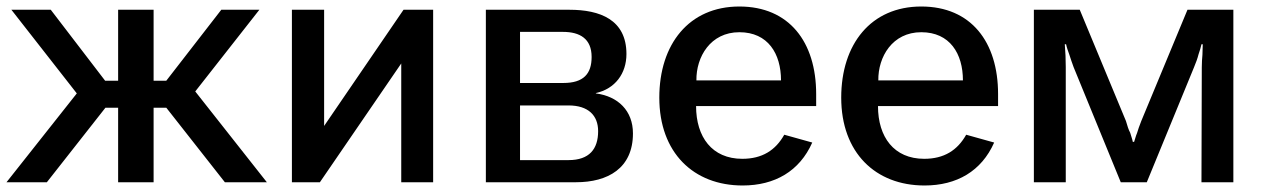

<svg xmlns="http://www.w3.org/2000/svg" viewBox="-34 -560 3880 590"><path d="M110 0 290 -229H329V0H438V-229H477L657 0H786L566 -279L763 -530H646L477 -312H438V-530H329V-312H289L122 -530H1L202 -273L-14 0Z M962 -173V-530H863V0H949L1199 -365V0H1297V-530H1206Z M1459 0H1736C1834 0 1911 -43 1911 -150C1911 -220 1865 -264 1797 -273V-274C1856 -287 1891 -334 1891 -394C1891 -500 1809 -530 1716 -530H1459ZM1564 -68V-236H1713C1774 -236 1804 -205 1804 -157C1804 -102 1777 -68 1713 -68ZM1564 -305V-462H1696C1748 -462 1784 -441 1784 -385C1784 -333 1759 -305 1697 -305Z M2474 -234V-271C2474 -431 2391 -540 2238 -540C2083 -540 1992 -424 1992 -260C1992 -91 2097 10 2248 10C2347 10 2423 -34 2462 -122L2376 -146C2349 -98 2308 -72 2247 -72C2154 -72 2105 -139 2105 -234ZM2106 -313C2105 -385 2149 -461 2238 -461C2326 -461 2366 -395 2366 -313Z M3033 -234V-271C3033 -431 2950 -540 2797 -540C2642 -540 2551 -424 2551 -260C2551 -91 2656 10 2807 10C2906 10 2982 -34 3021 -122L2935 -146C2908 -98 2867 -72 2806 -72C2713 -72 2664 -139 2664 -234ZM2665 -313C2664 -385 2708 -461 2797 -461C2885 -461 2925 -395 2925 -313Z M3143 0H3241V-354C3241 -377 3240 -401 3238 -424H3242C3244 -414 3248 -403 3252 -392C3256 -380 3260 -367 3265 -354L3410 0H3490L3635 -353C3641 -367 3646 -381 3649 -393C3653 -404 3656 -415 3658 -424H3662C3662 -415 3661 -404 3661 -392C3660 -381 3659 -367 3659 -353L3658 0H3756V-530H3615L3473 -188C3467 -173 3463 -161 3460 -151C3456 -142 3454 -132 3451 -124H3447C3446 -131 3442 -141 3439 -152C3434 -161 3430 -174 3426 -188L3284 -530H3143Z"/></svg>

Font: Cheyenne Sans Medium
Style: Regular
Weight: 500
Designer: The Public Sans project authors (U.S. Web Design System), Libre Franklin designed by Pablo Impallari and Rodrigo Fuenzal
Foundry: The Cheyenne Sans Project Authors
Version: Version 2.007